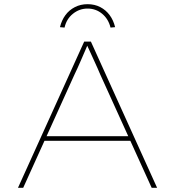

<svg xmlns="http://www.w3.org/2000/svg" viewBox="-20 -899 838 919"><path d="M66 0 383 -700H415L732 0H706L460 -542Q455 -554 447.5 -571Q440 -588 431 -607.5Q422 -627 412.5 -648Q403 -669 394 -688H401Q394 -672 385.5 -652Q377 -632 368 -611.5Q359 -591 351 -573Q343 -555 336 -541L91 0ZM180 -225 190 -247H610L620 -225ZM289 -767 267 -769Q275 -802 293 -826.5Q311 -851 338.5 -865Q366 -879 399 -879Q433 -879 460 -865Q487 -851 505 -826.5Q523 -802 531 -769L509 -767Q499 -808 469 -833Q439 -858 399 -858Q360 -858 329 -833Q298 -808 289 -767Z"/></svg>

Font: Lexend Mega Thin
Style: Regular
Weight: 250
Version: Version 1.007